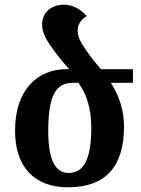

<svg xmlns="http://www.w3.org/2000/svg" viewBox="-20 -786 600 816"><path d="M269 10C429 10 507 -78 507 -248C507 -314 488 -377 451 -434H545V-492H409C391 -512 367 -542 347 -571C317 -614 310 -635 310 -656C310 -679 320 -698 348 -718C324 -747 288 -766 251 -766C198 -766 159 -732 159 -684C159 -658 166 -631 201 -583C228 -545 253 -515 274 -492H263C142 -492 44 -408 44 -230C44 -79 124 10 269 10ZM271 -51C214 -51 185 -108 185 -230C185 -382 219 -434 289 -434H313C349 -387 368 -320 368 -245C368 -112 338 -51 271 -51Z"/></svg>

Font: Noto Serif Armenian SemiCondensed
Style: Bold
Weight: 700
Width: 4
Designer: Monotype Design Team
Foundry: Monotype Imaging Inc.
Version: Version 2.008